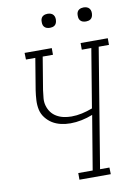

<svg xmlns="http://www.w3.org/2000/svg" viewBox="-99 -987 741 1050"><g transform="rotate(-10 271.0 -462.0)"><path d="M255 0V-37H335L385 -337Q355 -325 323 -318.5Q291 -312 261 -312Q234 -312 208 -318Q182 -324 161 -337Q140 -350 124 -370.5Q108 -391 102.5 -416Q97 -441 98.5 -468.5Q100 -496 104 -523L133 -698H81L80 -735H231V-698H174L144 -517Q141 -495 139 -473Q137 -451 143 -430.5Q149 -410 161 -394Q173 -378 191 -367.5Q209 -357 230 -352.5Q251 -348 273 -348Q302 -348 331.5 -354.5Q361 -361 390 -372L444 -698H391V-735H542V-698H485L376 -37H428L429 0ZM441 -846Q431 -846 422.5 -849Q414 -852 408.5 -859Q403 -866 402 -875.5Q401 -885 402 -895Q403 -901 406 -907Q409 -913 415 -917Q421 -921 427.5 -922.5Q434 -924 440 -924Q450 -924 458.5 -921Q467 -918 472.5 -911Q478 -904 479.5 -894.5Q481 -885 479 -875Q478 -869 475 -863Q472 -857 466.5 -853Q461 -849 454 -847.5Q447 -846 441 -846ZM241 -846Q231 -846 222.5 -849Q214 -852 208.5 -859Q203 -866 202 -875.5Q201 -885 202 -895Q203 -901 206 -907Q209 -913 215 -917Q221 -921 227.5 -922.5Q234 -924 240 -924Q250 -924 258.5 -921Q267 -918 272.5 -911Q278 -904 279.5 -894.5Q281 -885 279 -875Q278 -869 275 -863Q272 -857 266.5 -853Q261 -849 254 -847.5Q247 -846 241 -846Z"/></g></svg>

Font: Iosevka Curly Slab Extralight
Style: Italic
Weight: 200
Italic angle: -9°
Monospace: yes
Designer: Belleve Invis
Foundry: Belleve Invis
Version: Version 22.1.2; ttfautohint (v1.8.4)